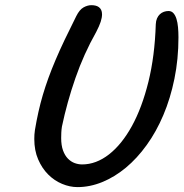

<svg xmlns="http://www.w3.org/2000/svg" viewBox="-20 -725 724 757"><path d="M280.8 -661.6Q293.5 -687 309.3 -695.8Q325.2 -704.6 340.3 -704.6Q348.6 -704.6 356.2 -702.9Q363.8 -701.2 369.6 -697Q375.5 -692.9 378.9 -685.8Q382.3 -678.7 382.3 -668.5Q382.3 -655.8 377 -639.2Q371.6 -622.6 359.4 -599.1Q310.5 -512.7 277.3 -417Q244.1 -321.3 224.1 -225.6Q222.2 -213.4 221.7 -202.1Q221.2 -190.9 221.2 -180.7Q221.2 -151.9 228.5 -131.8Q235.8 -111.8 247.8 -99.6Q259.8 -87.4 274.4 -82Q289.1 -76.7 303.7 -76.7Q358.9 -76.7 409.7 -116.2Q460.4 -155.8 500.2 -228.3Q540 -300.8 565.2 -402.6Q590.3 -504.4 594.2 -629.4Q594.7 -642.6 599.1 -652.6Q603.5 -662.6 610.4 -668.9Q617.2 -675.3 626.2 -678.5Q635.3 -681.6 644.5 -681.6Q656.2 -681.6 663.8 -673.1Q671.4 -664.6 675.8 -650.4Q680.2 -636.2 681.9 -617.4Q683.6 -598.6 683.6 -578.1Q683.6 -491.7 667.7 -414.3Q651.9 -336.9 624 -271.2Q596.2 -205.6 558.3 -153.1Q520.5 -100.6 476.1 -63.7Q431.6 -26.9 383.1 -7.1Q334.5 12.7 285.6 12.7Q255.4 12.7 224.9 0Q194.3 -12.7 169.9 -37.1Q145.5 -61.5 130.4 -96.7Q115.2 -131.8 115.2 -176.8Q115.2 -185.1 115.7 -194.1Q116.2 -203.1 117.7 -212.4Q124 -250 131.6 -283.9Q139.2 -317.9 148.9 -350.8Q158.7 -383.8 170.9 -417.5Q183.1 -451.2 199 -488.5Q214.8 -525.9 235.1 -568.4Q255.4 -610.8 280.8 -661.6Z"/></svg>

Font: Damion
Style: Regular
Weight: 400
Foundry: vernon adams
Version: Version 1.000